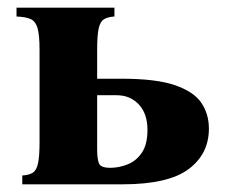

<svg xmlns="http://www.w3.org/2000/svg" viewBox="-20 -480 585 500"><path d="M38 0V-23Q55 -24 65 -30Q75 -36 79 -54.5Q83 -73 83 -110V-350Q83 -388 78 -406Q73 -424 60.5 -430Q48 -436 23 -437V-460H278V-437Q261 -436 251 -430Q241 -424 237 -406Q233 -388 233 -350V-275H297Q387 -275 436 -258Q485 -241 504.5 -212Q524 -183 524 -145Q524 -79 471 -39.5Q418 0 299 0ZM233 -91Q233 -67 237.5 -55Q242 -43 267 -43Q290 -43 312.5 -52Q335 -61 349.5 -82.5Q364 -104 364 -142Q364 -184 341.5 -208Q319 -232 284 -232H233Z"/></svg>

Font: Bona Nova SC
Style: Bold
Weight: 700
Designer: Mateusz Machalski
Foundry: Capitalics
Version: Version 4.001; ttfautohint (v1.8.4.7-5d5b)